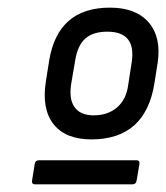

<svg xmlns="http://www.w3.org/2000/svg" viewBox="-20 -687 435 503"><path d="M219.2 -321.8Q151.9 -321.8 120.4 -361.6Q88.9 -401.4 100.1 -473.1L108.9 -528.8Q131.8 -667 268.1 -667Q335.9 -667 369.4 -628.4Q402.8 -589.8 393.1 -522.9L384.8 -470.2Q361.8 -321.8 219.2 -321.8ZM225.1 -384.8Q262.7 -384.8 286.9 -405.8Q311 -426.8 315.9 -464.8L325.2 -524.9Q336.9 -604 261.2 -604Q223.6 -604 203.4 -585.9Q183.1 -567.9 176.8 -527.8L167 -470.2Q159.7 -428.7 175 -406.7Q190.4 -384.8 225.1 -384.8ZM71.8 -204.1Q62.5 -204.1 64 -213.9L70.8 -256.8Q72.3 -267.1 82 -267.1H337.9Q346.7 -267.1 345.2 -256.8L337.9 -213.9Q336.4 -204.1 327.1 -204.1Z"/></svg>

Font: Sofia Sans
Style: Italic
Weight: 400
Italic angle: -9°
Designer: Botio Nikoltchev, Ani Petrova
Foundry: lettersoup
Version: Version 4.100